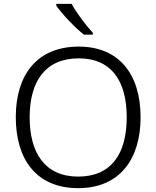

<svg xmlns="http://www.w3.org/2000/svg" viewBox="-20 -967 812 997"><path d="M352 -947H272V-938C299 -898 367 -825 416 -787H462V-797C426 -835 376 -902 352 -947ZM710 -358C710 -583 597 -725 389 -725C171 -725 62 -577 62 -359C62 -140 168 10 386 10C600 10 710 -139 710 -358ZM134 -358C134 -544 215 -664 389 -664C556 -664 638 -550 638 -358C638 -171 560 -50 386 -50C214 -50 134 -172 134 -358Z"/></svg>

Font: Noto Kufi Arabic Light
Style: Regular
Weight: 300
Designer: Monotype Design Team, David Williams, Khaled Hosny
Foundry: Google LLC
Version: Version 2.109